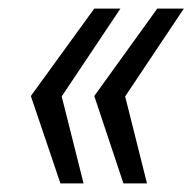

<svg xmlns="http://www.w3.org/2000/svg" viewBox="-20 -530 449 448"><path d="M268 -102 200 -306 347 -510H409L272 -305L323 -102ZM121 -102 52 -306 200 -510H261L124 -305L175 -102Z"/></svg>

Font: Saira SemiCondensed
Style: Italic
Weight: 400
Width: 4
Italic angle: -12°
Designer: Hector Gatti with collaboration of the Omnibus-Type team
Foundry: Omnibus-Type
Version: Version 1.101